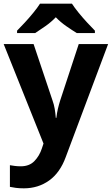

<svg xmlns="http://www.w3.org/2000/svg" viewBox="-20 -786 609 1046"><path d="M0 -546H163L266 -239Q274 -217 278 -193.5Q282 -170 284 -144H287Q290 -170 295.5 -193.5Q301 -217 308 -239L409 -546H569L338 70Q307 155 247.5 197.5Q188 240 110 240Q85 240 66.5 237.5Q48 235 34 232V114Q45 116 60.5 118Q76 120 93 120Q140 120 167.5 91.5Q195 63 208 23L217 -4ZM372 -766Q386 -744 408.5 -716.5Q431 -689 455 -663Q479 -637 497 -619V-606H398Q372 -622 341 -643.5Q310 -665 284 -692Q258 -665 228 -644Q198 -623 172 -606H73V-619Q92 -638 115.5 -663.5Q139 -689 161.5 -716.5Q184 -744 198 -766Z"/></svg>

Font: Noto Sans Ol Chiki
Style: Regular
Weight: 400
Designer: Monotype Design Team, Lewis McGuffie
Foundry: Monotype Imaging Inc.
Version: Version 2.003